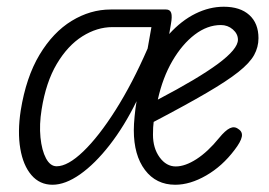

<svg xmlns="http://www.w3.org/2000/svg" viewBox="-20 -528 778 556"><path d="M132 7Q95 7 71 -21Q47 -49 38.8 -97.5Q30.5 -146 40 -208Q55.5 -304.5 94.5 -369.5Q133.5 -434.5 187.5 -467.5Q241.5 -500.5 300.5 -500.5H461Q472.5 -500.5 475.8 -490.5Q479 -480.5 475 -458.5L470 -429.5Q505.5 -468.5 546 -488.5Q586.5 -508.5 628 -508.5Q675.5 -508.5 702 -484.5Q728.5 -460.5 728.5 -417.5Q728.5 -391.5 715.8 -368.5Q703 -345.5 670.2 -319.5Q637.5 -293.5 578 -258.8Q518.5 -224 425 -175Q423 -160.5 423 -138Q423 -99 442.2 -72.5Q461.5 -46 489 -46Q516 -46 549 -67.2Q582 -88.5 614.5 -128.5Q632.5 -150.5 645.8 -156.8Q659 -163 670 -154.5Q683 -146.5 680.2 -132Q677.5 -117.5 659 -93.5Q623.5 -46.5 577 -19.8Q530.5 7 487.5 7Q432 7 399.8 -35.8Q367.5 -78.5 367.5 -151Q367.5 -168 369.8 -191.2Q372 -214.5 375.5 -235Q340 -162.5 297.5 -108Q255 -53.5 212 -23.2Q169 7 132 7ZM144 -46.5Q176.5 -46.5 221.2 -89.5Q266 -132.5 314.8 -209.5Q363.5 -286.5 407.5 -387.5L418.5 -449.5H305.5Q261 -449.5 218.5 -422.8Q176 -396 144.5 -343Q113 -290 100.5 -211Q93.5 -167.5 97.2 -130Q101 -92.5 113.2 -69.5Q125.5 -46.5 144 -46.5ZM437 -239.5Q553.5 -300.5 611.2 -343.2Q669 -386 669 -413Q669 -430 654.2 -442.8Q639.5 -455.5 619.5 -455.5Q580.5 -455.5 544 -427.8Q507.5 -400 479.2 -351.5Q451 -303 437 -239.5Z"/></svg>

Font: Edu AU VIC WA NT Pre
Style: Regular
Weight: 400
Designer: Tina and Corey Anderson, Eben Sorkin, Mirko Velimirovic
Foundry: Google for Education
Version: Version 1.001